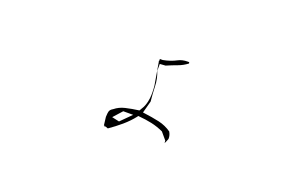

<svg xmlns="http://www.w3.org/2000/svg" viewBox="-52 -558 1104 703"><g transform="rotate(20 500.0 -206.0)"><path d="M606.4 -61.5Q611.3 -71.3 614.7 -81.1Q614.7 -89.4 613.5 -93.3Q612.3 -97.2 611.8 -99.1Q610.4 -103 607.9 -107.4Q585.9 -123 558.8 -129.2Q531.7 -135.3 493.7 -140.1L506.3 -187Q503.4 -215.8 502.4 -245.4Q501.5 -274.9 490.7 -301.3V-328.1L512.7 -329.6Q534.2 -338.9 555.7 -346.7Q574.2 -353.5 590.8 -366.2L589.8 -371.1Q586.9 -371.1 584 -371.1Q563 -371.1 547.4 -362.8Q524.9 -350.6 495.6 -345.2H484.9V-337.4L482.9 -336.9L484.4 -335.9L499.5 -247.1Q501 -233.4 501 -219.7Q501 -206.1 499.8 -197.3Q498.5 -188.5 497.6 -184.3Q496.6 -180.2 495.4 -176Q494.1 -171.9 492.7 -168Q491.2 -164.1 489.3 -160.2Q485.4 -152.8 479 -142.6Q451.7 -139.2 426.8 -133.3Q403.8 -127.9 387.2 -114.3Q381.8 -111.3 378.4 -107.7Q375 -104 374 -100.1Q373 -96.2 372.6 -92.8Q371.6 -85.9 371.6 -78.6L375.5 -46.4H377.9L378.9 -43.5L382.8 -44.9L391.1 -41.5H393.1Q416.5 -57.6 439.5 -77.1Q463.4 -97.7 479.5 -118.7L481.9 -122.1Q511.7 -119.6 535.4 -114.5Q559.1 -109.4 582.5 -98.6L605.5 -71.3Q606.4 -65.4 606.4 -61.5ZM445.3 -119.6H462.9L422.4 -79.1L393.6 -85.4L424.3 -119.6H427.7Z"/></g></svg>

Font: Bakudai
Style: ExtraLight
Weight: 200
Version: Version 1.48